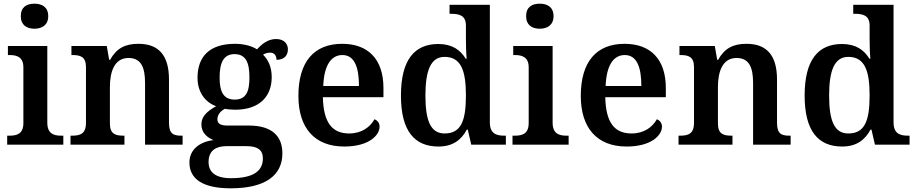

<svg xmlns="http://www.w3.org/2000/svg" viewBox="-20 -786 4978 1043"><path d="M167 -630C208 -630 242 -650 242 -698C242 -748 208 -766 167 -766C125 -766 93 -748 93 -698C93 -650 125 -630 167 -630ZM19 0H324V-49H312C270 -49 237 -61 237 -120V-536H23V-487H32C73 -487 107 -475 107 -420V-118C107 -60 74 -49 32 -49H19Z M363 0H656V-49H651C607 -49 577 -58 577 -115V-313C577 -397 602 -471 678 -471C746 -471 768 -421 768 -335V0H972V-49H967C922 -49 898 -58 898 -120V-354C898 -490 838 -548 732 -548C660 -548 613 -524 578 -461H573L560 -536H368V-487H373C417 -487 447 -478 447 -421V-119C447 -58 415 -49 370 -49H363Z M1233 237C1424 237 1514 165 1514 47C1514 -45 1459 -104 1332 -104H1216C1175 -104 1161 -116 1161 -138C1161 -165 1181 -185 1202 -195C1215 -192 1242 -190 1257 -190C1392 -190 1456 -264 1456 -367C1456 -424 1436 -462 1409 -489C1420 -496 1432 -500 1448 -500C1470 -500 1482 -484 1482 -461C1527 -461 1544 -488 1544 -518C1544 -548 1523 -574 1480 -574C1433 -574 1400 -544 1376 -518C1350 -535 1307 -548 1257 -548C1118 -548 1053 -479 1053 -363C1053 -287 1093 -231 1154 -209C1102 -180 1074 -152 1074 -110C1074 -64 1107 -38 1140 -25C1066 -16 1009 25 1009 97C1009 187 1083 237 1233 237ZM1255 -245C1194 -245 1173 -288 1173 -364C1173 -443 1193 -492 1254 -492C1316 -492 1335 -445 1335 -365C1335 -287 1316 -245 1255 -245ZM1235 182C1149 182 1113 148 1113 94C1113 24 1164 8 1210 8H1319C1378 8 1408 27 1408 75C1408 139 1362 182 1235 182Z M1850 10C1984 10 2042 -51 2042 -98C2042 -119 2029 -133 2014 -138C1991 -96 1945 -61 1877 -61C1784 -61 1737 -120 1734 -258H2063V-308C2063 -466 1978 -548 1839 -548C1687 -548 1601 -452 1601 -265C1601 -91 1689 10 1850 10ZM1930 -319H1736C1740 -428 1777 -487 1840 -487C1905 -487 1930 -422 1930 -319Z M2362 10C2440 10 2486 -26 2516 -82H2521L2540 0H2728V-49H2720C2674 -49 2641 -61 2641 -122V-760H2422V-711H2430C2474 -711 2511 -703 2511 -647V-578C2511 -544 2512 -499 2515 -467H2510C2481 -514 2437 -547 2361 -547C2231 -547 2158 -460 2158 -267C2158 -75 2231 10 2362 10ZM2395 -61C2320 -61 2291 -129 2291 -267C2291 -403 2320 -477 2395 -477C2484 -477 2511 -403 2511 -268C2511 -128 2484 -61 2395 -61Z M2912 -630C2953 -630 2987 -650 2987 -698C2987 -748 2953 -766 2912 -766C2870 -766 2838 -748 2838 -698C2838 -650 2870 -630 2912 -630ZM2764 0H3069V-49H3057C3015 -49 2982 -61 2982 -120V-536H2768V-487H2777C2818 -487 2852 -475 2852 -420V-118C2852 -60 2819 -49 2777 -49H2764Z M3384 10C3518 10 3576 -51 3576 -98C3576 -119 3563 -133 3548 -138C3525 -96 3479 -61 3411 -61C3318 -61 3271 -120 3268 -258H3597V-308C3597 -466 3512 -548 3373 -548C3221 -548 3135 -452 3135 -265C3135 -91 3223 10 3384 10ZM3464 -319H3270C3274 -428 3311 -487 3374 -487C3439 -487 3464 -422 3464 -319Z M3666 0H3959V-49H3954C3910 -49 3880 -58 3880 -115V-313C3880 -397 3905 -471 3981 -471C4049 -471 4071 -421 4071 -335V0H4275V-49H4270C4225 -49 4201 -58 4201 -120V-354C4201 -490 4141 -548 4035 -548C3963 -548 3916 -524 3881 -461H3876L3863 -536H3671V-487H3676C3720 -487 3750 -478 3750 -421V-119C3750 -58 3718 -49 3673 -49H3666Z M4555 10C4633 10 4679 -26 4709 -82H4714L4733 0H4921V-49H4913C4867 -49 4834 -61 4834 -122V-760H4615V-711H4623C4667 -711 4704 -703 4704 -647V-578C4704 -544 4705 -499 4708 -467H4703C4674 -514 4630 -547 4554 -547C4424 -547 4351 -460 4351 -267C4351 -75 4424 10 4555 10ZM4588 -61C4513 -61 4484 -129 4484 -267C4484 -403 4513 -477 4588 -477C4677 -477 4704 -403 4704 -268C4704 -128 4677 -61 4588 -61Z"/></svg>

Font: Noto Serif Ethiopic SemiBold
Style: Regular
Weight: 600
Designer: Monotype Design Team
Foundry: Monotype Imaging Inc.
Version: Version 2.102